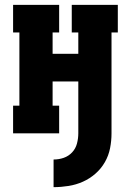

<svg xmlns="http://www.w3.org/2000/svg" viewBox="-20 -550 540 792"><path d="M201 222V108Q223 108 243 101Q263 94 277.5 78.5Q292 63 297.5 42Q303 21 303 0V-214H197V-114H224V0H34V-114H60V-416H34V-530H224V-416H197V-328H303V-416H276V-530H466V-416H440V0Q440 31 434 61.5Q428 92 412.5 119Q397 146 373.5 166.5Q350 187 322 199.5Q294 212 263 217Q232 222 201 222Z"/></svg>

Font: Iosevka Slab Heavy
Style: Regular
Weight: 900
Monospace: yes
Designer: Belleve Invis
Foundry: Belleve Invis
Version: Version 11.1.0; ttfautohint (v1.8.3)